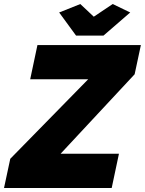

<svg xmlns="http://www.w3.org/2000/svg" viewBox="-57 -934 720 954"><path d="M-6 -145 381 -540H93L129 -710H643L612 -565L244 -170H534L498 0H-37ZM237 -872 342 -914 409 -851 503 -914 590 -872 457 -757H321Z"/></svg>

Font: Raleway Black
Style: Italic
Weight: 900
Italic angle: -12°
Designer: Matt McInerney, Pablo Impallari, Rodrigo Fuenzalida
Foundry: Matt McInerney, Pablo Impallari, Rodrigo Fuenzalida
Version: Version 4.101;RELEASE